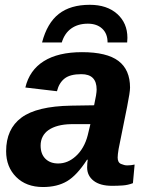

<svg xmlns="http://www.w3.org/2000/svg" viewBox="-20 -750 596 780"><path d="M435.5 4.9Q386.7 4.9 360.4 -15.6Q334 -36.1 334 -69.8Q334 -79.1 334.7 -86.9Q335.4 -94.7 336.4 -101.1H333.5Q292.5 -37.6 252.4 -13.9Q212.4 9.8 154.8 9.8Q86.4 9.8 45.7 -31Q4.9 -71.8 4.9 -135.7Q4.9 -226.1 67.1 -272.2Q129.4 -318.4 269 -320.8L362.3 -322.3Q372.6 -368.7 372.6 -386.2Q372.6 -417.5 357.2 -433.1Q341.8 -448.7 310.5 -448.7Q264.6 -448.7 242.2 -430.9Q219.7 -413.1 211.4 -379.4L83 -394.5Q99.6 -464.8 158 -501.5Q216.3 -538.1 313 -538.1Q414.1 -538.1 461.2 -502.4Q508.3 -466.8 508.3 -394Q508.3 -376 496.6 -317.4L461.9 -145Q458 -121.6 458 -109.9Q458 -89.8 471.7 -84Q485.4 -78.1 496.6 -78.1Q512.7 -78.1 526.9 -81.5L520 -5.9Q499.5 2 478.5 3.4Q457.5 4.9 435.5 4.9ZM145 -158.7Q145 -124.5 164.3 -105.2Q183.6 -85.9 216.3 -85.9Q255.4 -85.9 287.6 -115.2Q304.7 -130.4 317.1 -152.1Q329.6 -173.8 336.4 -200.7L347.2 -245.6H268.1Q239.3 -245.1 216.3 -239Q193.4 -232.9 177.2 -221.7Q161.6 -210.9 153.3 -194.8Q145 -178.7 145 -158.7ZM344.7 -730.5Q414.6 -730.5 456.1 -693.4Q497.6 -656.2 497.6 -596.2L496.6 -577.6H417Q417 -613.3 395.3 -633.5Q373.5 -653.8 336.9 -653.8Q296.9 -653.8 269.5 -634.3Q242.2 -614.7 231 -577.6H150.9Q171.4 -656.2 218.8 -693.4Q266.1 -730.5 344.7 -730.5Z"/></svg>

Font: Arimo
Style: Italic
Weight: 400
Italic angle: -12°
Designer: Steve Matteson
Foundry: Monotype Imaging Inc.
Version: Version 1.33